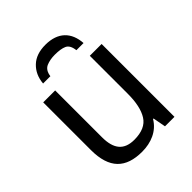

<svg xmlns="http://www.w3.org/2000/svg" viewBox="-208 -865 999 999"><g transform="rotate(-45 291.5 -365.0)"><path d="M417 -536.1V-256.8C417 -194.3 406.7 -146.5 385.7 -113.3C364.7 -79.6 326.7 -63 272 -63C197.3 -63 162.1 -104.5 162.1 -190.9V-536.1H74.2V-185.1C74.2 -48.8 137.2 9.8 256.8 9.8C322.8 9.8 383.8 -14.6 417 -70.8H420.9L434.1 0H503.9V-536.1ZM293.9 -740.2C248.5 -740.2 212.9 -728 187 -703.1C161.1 -678.2 146.5 -646 143.1 -606H196.8C200.2 -631.8 210.9 -648.9 229 -657.2C247.1 -665 268.1 -668.9 292 -668.9C320.8 -668.9 343.3 -665.5 359.4 -658.2C375.5 -650.9 385.3 -633.3 388.2 -606H440.9C435.5 -688.5 387.2 -740.2 293.9 -740.2Z"/></g></svg>

Font: Avrile Sans
Style: Regular
Weight: 400
Designer: Monotype Design Team, Google (font), Stefan Peev (BGR Cyrillic), Cristiano Sobral (main changes)
Foundry: The Avrile Sans Project Authors
Version: Version 3.110